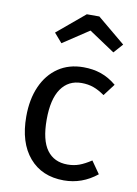

<svg xmlns="http://www.w3.org/2000/svg" viewBox="-89 -851 657 921"><g transform="rotate(10 239.0 -390.0)"><path d="M448 -482 404 -424Q376 -444 349.5 -453.5Q323 -463 291 -463Q227 -463 191.5 -412Q156 -361 156 -261Q156 -161 191 -113.5Q226 -66 291 -66Q322 -66 348 -75.5Q374 -85 406 -106L448 -46Q376 12 287 12Q180 12 118.5 -60Q57 -132 57 -259Q57 -343 85 -406Q113 -469 164.5 -504Q216 -539 287 -539Q334 -539 373 -525.5Q412 -512 448 -482ZM123 -679 258 -792H319L455 -679L415 -634L289 -718L162 -634Z"/></g></svg>

Font: Fira Sans
Style: Regular
Weight: 400
Designer: bBox Type GmbH & Carrois Corporate GbR & Edenspiekermann AG
Foundry: bBox Type GmbH & Carrois Corporate GbR & Edenspiekermann AG
Version: Version 4.301